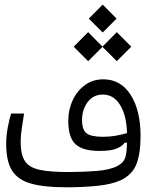

<svg xmlns="http://www.w3.org/2000/svg" viewBox="-20 -795 626 817"><path d="M261.7 2Q168.5 2 112.3 -13.7Q56.2 -29.3 31.2 -69.3Q6.3 -109.4 6.3 -182.6Q6.3 -217.8 13.4 -254.4Q20.5 -291 27.3 -312H82.5Q77.1 -278.3 72.8 -249.5Q67.9 -220.2 67.9 -191.4Q67.9 -137.7 85.7 -110.1Q103.5 -82.5 147.2 -72.8Q190.9 -63 268.1 -63Q331.5 -63 389.2 -67.4Q446.8 -71.8 479 -88.4Q502.9 -100.6 511.2 -119.9Q519.5 -139.2 520.5 -188L510.3 -187.5Q499.5 -172.4 475.8 -162.6Q452.1 -152.8 402.8 -152.8Q332 -152.8 301.3 -181.4Q270.5 -210 270.5 -280.8Q270.5 -328.1 289.1 -368.2Q307.6 -408.2 341.3 -432.9Q375 -457.5 419.4 -457.5Q493.7 -457.5 535.9 -391.4Q578.1 -325.2 578.1 -216.8Q578.1 -141.6 560.5 -96.7Q543 -51.8 495.1 -28.8Q456.5 -10.7 395.5 -4.4Q334.5 2 261.7 2ZM520.5 -228.5Q518.1 -305.2 490.7 -348.9Q463.4 -392.6 417.5 -392.6Q376.5 -392.6 352.8 -360.4Q329.1 -328.1 329.1 -284.7Q329.1 -243.2 348.1 -228Q367.2 -212.9 418.9 -212.9Q447.8 -212.9 472.7 -217.5Q497.6 -222.2 520.5 -228.5ZM477.1 -534.7 416 -595.7 355 -534.7 293.5 -596.2 355 -658.2 416 -596.7 477.1 -658.2 538.6 -596.2ZM417 -656.7 357.9 -715.8 417 -775.4 476.1 -715.8Z"/></svg>

Font: CaskaydiaCove NFP Light
Style: Regular
Weight: 300
Designer: Aaron Bell
Foundry: Saja Typeworks
Version: Version 2111.001; VTT 6.35;Nerd Fonts 3.1.1